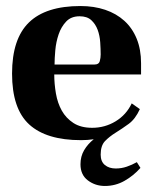

<svg xmlns="http://www.w3.org/2000/svg" viewBox="-20 -455 508 637"><path d="M448 -208H160Q160 -177 165.5 -145Q171 -113 185 -88Q199 -63 223.5 -47Q248 -31 286 -31Q328 -31 363.5 -52.5Q399 -74 417 -112L444 -93Q429 -60 407 -44Q385 -28 364 -15Q343 -2 328.5 13Q314 28 314 58Q314 81 328 92.5Q342 104 364 104Q383 104 400.5 98Q418 92 434 83L446 102Q423 128 393 145Q363 162 328 162Q296 162 271.5 143.5Q247 125 247 90Q247 64 259 43.5Q271 23 291 7Q270 10 249 10Q134 10 77 -42Q20 -94 20 -211Q20 -326 76 -380.5Q132 -435 247 -435Q292 -435 329 -422.5Q366 -410 392.5 -386Q419 -362 433.5 -326.5Q448 -291 448 -245ZM294 -241Q308 -241 311 -252Q314 -263 314 -274Q314 -292 312.5 -314.5Q311 -337 304 -356Q297 -375 283 -388Q269 -401 244 -401Q216 -401 199.5 -383.5Q183 -366 174.5 -341Q166 -316 163.5 -288.5Q161 -261 161 -241Z"/></svg>

Font: Gamine
Style: Bold
Weight: 700
Designer: Tapiwanashe Sebastian Garikayi
Version: Version 1.000